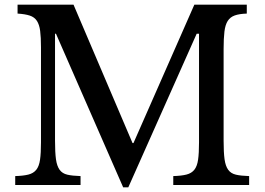

<svg xmlns="http://www.w3.org/2000/svg" viewBox="-20 -790 1130 820"><path d="M550 -179 810 -770H1034V-732Q1002 -731 982.5 -724Q963 -717 952.5 -700.5Q942 -684 938.5 -655Q935 -626 935 -581V-189Q935 -139 939 -110Q943 -81 954.5 -65Q966 -49 987.5 -44Q1009 -39 1044 -38V0H720V-38Q755 -39 776.5 -44.5Q798 -50 810 -65Q822 -80 826 -108Q830 -136 830 -182V-646H820L528 10H506L219 -646H215V-189Q215 -139 219 -110Q223 -81 234.5 -65Q246 -49 267.5 -44Q289 -39 324 -38V0H45V-38Q80 -39 101.5 -44.5Q123 -50 135 -65Q147 -80 151 -108Q155 -136 155 -182V-588Q155 -631 151.5 -658Q148 -685 137.5 -701Q127 -717 107 -723.5Q87 -730 55 -732V-770H294L546 -179Z"/></svg>

Font: SVN-Libre Baskerville
Style: Regular
Weight: 400
Designer: Pablo Impallari, Rodrigo Fuenzalida
Foundry: Pablo Impallari, Rodrigo Fuenzalida
Version: Version 1.000; ttfautohint (v1.8.4)